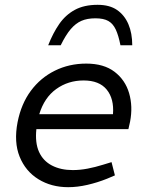

<svg xmlns="http://www.w3.org/2000/svg" viewBox="-20 -770 599 797"><path d="M263 7Q193 7 139.5 -26Q86 -59 61.5 -119.5Q37 -180 53 -263Q68 -339 108 -393Q148 -447 207.5 -476.5Q267 -506 338 -506Q411 -506 455.5 -472Q500 -438 516 -383Q532 -328 520 -265L513 -234H131Q125 -177 142 -139.5Q159 -102 195.5 -83Q232 -64 282 -64Q312 -64 343.5 -70Q375 -76 407 -86L443 -97L457 -42L424 -28Q384 -12 342.5 -2.5Q301 7 263 7ZM143 -296H449Q454 -360 423 -398Q392 -436 327 -436Q263 -436 213.5 -400.5Q164 -365 143 -296ZM385 -750Q435 -750 466 -728.5Q497 -707 513 -669.5Q529 -632 529 -582H480Q472 -623 460.5 -647.5Q449 -672 429.5 -683Q410 -694 376 -694Q342 -694 318 -683.5Q294 -673 273.5 -649Q253 -625 232 -582H180Q200 -633 226 -670.5Q252 -708 290.5 -729Q329 -750 385 -750Z"/></svg>

Font: REM Light
Style: Italic
Weight: 300
Italic angle: -11°
Designer: Octavio Pardo
Foundry: Ashler Design
Version: Version 1.005;gftools[0.9.28]